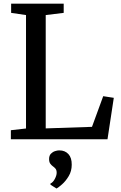

<svg xmlns="http://www.w3.org/2000/svg" viewBox="-20 -763 662 1052"><path d="M39.5 0V-49.5L122.5 -59V-680.5L41 -692.5V-743H329V-692.5L230.5 -680.5V-59.5L484 -68L545.5 -236L603.5 -227L569 0ZM373 139.5Q373 174.5 356.5 202Q340 229.5 320 247Q300 264.5 290.5 269.5H289L257 249.5L256 243Q270.5 236.5 280.5 217.2Q290.5 198 290.5 183.5Q290.5 168.5 283.8 160.8Q277 153 269.5 148Q262 142.5 255.5 133.8Q249 125 249 108.5Q249 89.5 259 79.2Q269 69 281.8 65Q294.5 61 303 61H305.5Q336 61 354.8 81.2Q373.5 101.5 373 139.5Z"/></svg>

Font: Merriweather Light 18pt
Style: Regular
Weight: 400
Version: Version 2.100